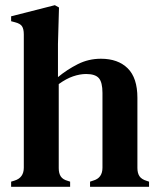

<svg xmlns="http://www.w3.org/2000/svg" viewBox="-20 -722 615 742"><path d="M23 0V-20L36 -24Q72 -35 72 -74V-589Q72 -610 65 -620.5Q58 -631 38 -636L23 -640V-659L192 -702L208 -693L204 -552V-424Q239 -453 280.5 -474Q322 -495 370 -495Q436 -495 473.5 -458Q511 -421 511 -344V-73Q511 -53 519 -41Q527 -29 547 -23L556 -20V0H328V-20L340 -24Q376 -34 376 -74V-363Q376 -404 362 -420Q348 -436 313 -436Q289 -436 262.5 -427Q236 -418 207 -397V-72Q207 -52 215 -40Q223 -28 242 -23L251 -20V0Z"/></svg>

Font: DeepMind Serif Text
Style: Regular
Weight: 400
Designer: Frank Grießhammer / Modifications: Colophon Foundry
Foundry: Colophon Foundry
Version: Version 5.003; ttfautohint (v1.8.2)